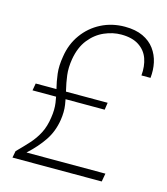

<svg xmlns="http://www.w3.org/2000/svg" viewBox="-107 -796 765 879"><g transform="rotate(15 275.5 -356.0)"><path d="M34 0 40 -32Q70 -62 94.5 -89Q119 -116 135.5 -148Q152 -180 158 -223Q164 -261 159.5 -293Q155 -325 147 -356.5Q139 -388 134.5 -424.5Q130 -461 138 -507Q147 -567 180.5 -613.5Q214 -660 265 -686Q316 -712 377 -712Q428 -712 463 -695.5Q498 -679 518.5 -651Q539 -623 546.5 -588.5Q554 -554 550 -516H507Q511 -561 498.5 -596Q486 -631 454 -652Q422 -673 370 -673Q330 -673 290 -655.5Q250 -638 220.5 -601Q191 -564 181 -506Q174 -464 178.5 -429Q183 -394 191 -361.5Q199 -329 204 -296Q209 -263 203 -224Q194 -167 164.5 -123.5Q135 -80 90 -39H464L457 0ZM43 -321 49 -355H390L385 -321Z"/></g></svg>

Font: DM Sans 36pt ExtraLight
Style: Italic
Weight: 250
Italic angle: -10°
Designer: Colophon Foundry, Jonny Pinhorn
Foundry: Colophon Foundry
Version: Version 4.004;gftools[0.9.30]